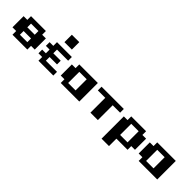

<svg xmlns="http://www.w3.org/2000/svg" viewBox="246 -2365 4064 4064"><g transform="rotate(45 2278.0 -333.5)"><path d="M444.4 -111.1V-222.2H222.2V-111.1ZM444.4 -444.4H222.2V-333.3H444.4ZM111.1 -111.1H0V-444.4H111.1V-555.6H555.6V-444.4H666.7V-111.1H555.6V0H111.1Z M1222.2 -666.7H1000V-888.9H1222.2ZM1333.3 -555.6V-444.4H1000V-333.3H1222.2V-222.2H1000V-111.1H1333.3V0H888.9V-111.1H777.8V-222.2H888.9V-333.3H777.8V-444.4H888.9V-555.6Z M1666.7 -111.1H1888.9V-444.4H1666.7ZM1555.6 -111.1H1444.4V-444.4H1555.6V-555.6H2111.1V0H1555.6Z M2444.4 0V-444.4H2222.2V-555.6H2888.9V-444.4H2666.7V0Z M3555.6 -555.6V-444.4H3666.7V-111.1H3555.6V0H3222.2V222.2H3000V-444.4H3111.1V-555.6ZM3444.4 -444.4H3222.2V-111.1H3444.4Z M4000 -111.1H4222.2V-444.4H4000ZM3888.9 -111.1H3777.8V-444.4H3888.9V-555.6H4444.4V0H3888.9Z"/></g></svg>

Font: Pixeloid Sans
Style: Bold
Weight: 700
Monospace: yes
Designer: GGBot
Version: 0.3